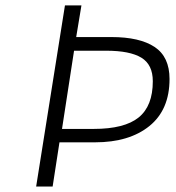

<svg xmlns="http://www.w3.org/2000/svg" viewBox="-20 -680 640 700"><path d="M111.8 0 216.8 -660.2H276.9L257.8 -544.9H386.2Q489.3 -544.9 543.7 -508.8Q598.1 -472.7 598.1 -392.1Q598.1 -279.8 524.7 -220.5Q451.2 -161.1 326.2 -161.1H196.8L171.9 0ZM206.1 -210H321.8Q433.6 -210 485.4 -251.7Q537.1 -293.5 537.1 -383.8Q537.1 -444.3 495.4 -469.7Q453.6 -495.1 367.2 -495.1H250Z"/></svg>

Font: Office Code Pro Light Italic
Style: Regular
Weight: 300
Italic angle: -9°
Designer: Nathan Rutzky & Paul D. Hunt
Foundry: Adobe Systems Incorporated
Version: Version 1.004;PS 001.004;hotconv 1.0.70;makeotf.lib2.5.58329